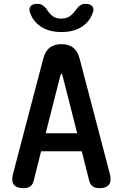

<svg xmlns="http://www.w3.org/2000/svg" viewBox="-20 -970 640 1000"><path d="M218 -276H382L305 -579Q303 -586 300 -586Q297 -586 295 -579ZM445 -27 406 -182H194L155 -27Q150 -8 137.5 1Q125 10 101 10Q66 10 52 -8.5Q38 -27 48 -65L206 -667Q216 -704 239 -722Q262 -740 300 -740Q338 -740 361 -722Q384 -704 394 -667L552 -65Q562 -27 547.5 -8.5Q533 10 499 10Q475 10 462.5 0.5Q450 -9 445 -27ZM136 -906Q129 -926 139.5 -938Q150 -950 174 -950Q184 -950 192 -947.5Q200 -945 205 -940Q217 -932 224.5 -919.5Q232 -907 243 -896Q264 -873 299 -873Q334 -873 356 -896Q367 -906 375 -918Q383 -930 392 -938Q399 -944 406.5 -947Q414 -950 425 -950Q449 -950 460 -938Q471 -926 464 -906Q453 -870 424 -844Q377 -803 300 -803Q223 -803 176 -844Q147 -870 136 -906Z"/></svg>

Font: Maple Mono NL SemiBold
Style: Regular
Weight: 600
Monospace: yes
Designer: subframe7536
Version: Version 7.000